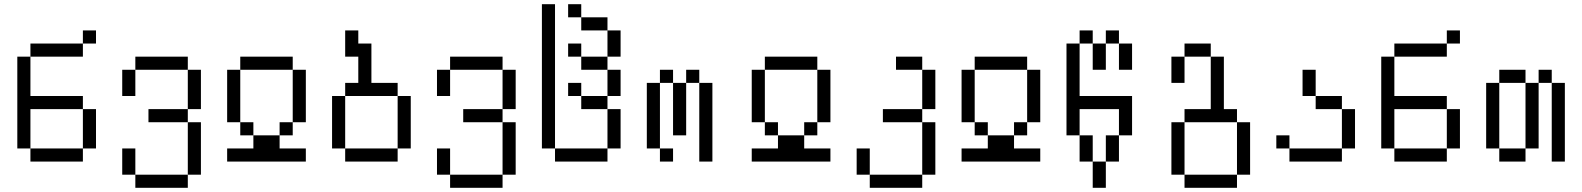

<svg xmlns="http://www.w3.org/2000/svg" viewBox="-20 -770 7540 915"><path d="M437.5 -562.5H375V-625H437.5ZM62.5 -500H125V-312.5H375V-250H125V-62.5H62.5ZM125 -62.5H375V0H125ZM125 -562.5H375V-500H125ZM375 -250H437.5V-62.5H375Z M875 -437.5H625V-500H875ZM562.5 -62.5H625V62.5H562.5ZM562.5 -437.5H625V-312.5H562.5ZM625 62.5H875V125H625ZM687.5 -250H875V-187.5H687.5ZM875 -187.5H937.5V62.5H875ZM875 -437.5H937.5V-250H875Z M1375 -437.5H1125V-500H1375ZM1062.5 -62.5H1187.5V-125H1312.5V-62.5H1437.5V0H1062.5ZM1062.5 -437.5H1125V-187.5H1062.5ZM1125 -187.5H1187.5V-125H1125ZM1312.5 -187.5H1375V-125H1312.5ZM1375 -437.5H1437.5V-187.5H1375Z M1687.5 -562.5H1750V-375H1875V-312.5H1625V-375H1687.5V-500H1625V-625H1687.5ZM1562.5 -312.5H1625V-62.5H1562.5ZM1625 -62.5H1875V0H1625ZM1875 -312.5H1937.5V-62.5H1875Z M2375 -437.5H2125V-500H2375ZM2062.5 -62.5H2125V62.5H2062.5ZM2062.5 -437.5H2125V-312.5H2062.5ZM2125 62.5H2375V125H2125ZM2187.5 -250H2375V-187.5H2187.5ZM2375 -187.5H2437.5V62.5H2375ZM2375 -437.5H2437.5V-250H2375Z M2625 -62.5H2562.5V-750H2625ZM2625 -62.5H2875V0H2625ZM2687.5 -375H2750V-312.5H2687.5ZM2687.5 -562.5H2750V-500H2687.5ZM2687.5 -750H2750V-687.5H2687.5ZM2750 -312.5H2875V-250H2750ZM2750 -500H2875V-437.5H2750ZM2750 -687.5H2875V-625H2750ZM2875 -250H2937.5V-62.5H2875ZM2875 -437.5H2937.5V-312.5H2875ZM2875 -625H2937.5V-500H2875Z M3187.5 -375H3125V-437.5H3187.5ZM3062.5 -375H3125V-62.5H3062.5ZM3125 -62.5H3187.5V0H3125ZM3187.5 -375H3250V-125H3187.5ZM3250 -437.5H3312.5V-375H3250ZM3312.5 -375H3375V0H3312.5Z M3875 -437.5H3625V-500H3875ZM3562.5 -62.5H3687.5V-125H3812.5V-62.5H3937.5V0H3562.5ZM3562.5 -437.5H3625V-187.5H3562.5ZM3625 -187.5H3687.5V-125H3625ZM3812.5 -187.5H3875V-125H3812.5ZM3875 -437.5H3937.5V-187.5H3875Z M4375 -437.5H4250V-500H4375ZM4062.5 -62.5H4125V62.5H4062.5ZM4125 62.5H4375V125H4125ZM4187.5 -250H4375V-187.5H4187.5ZM4375 -187.5H4437.5V62.5H4375ZM4375 -437.5H4437.5V-250H4375Z M4875 -437.5H4625V-500H4875ZM4562.5 -62.5H4687.5V-125H4812.5V-62.5H4937.5V0H4562.5ZM4562.5 -437.5H4625V-187.5H4562.5ZM4625 -187.5H4687.5V-125H4625ZM4812.5 -187.5H4875V-125H4812.5ZM4875 -437.5H4937.5V-187.5H4875Z M5187.5 -562.5H5125V-625H5187.5ZM5062.5 -562.5H5125V-312.5H5375V-125H5312.5V-250H5125V-125H5062.5ZM5125 -125H5187.5V0H5125ZM5187.5 0H5250V125H5187.5ZM5187.5 -562.5H5250V-437.5H5187.5ZM5250 -125H5312.5V0H5250ZM5250 -625H5312.5V-562.5H5250ZM5312.5 -562.5H5375V-437.5H5312.5Z M5750 -500H5625V-562.5H5750ZM5562.5 -187.5H5625V62.5H5562.5ZM5562.5 -500H5625V-375H5562.5ZM5625 62.5H5875V125H5625ZM5625 -250H5750V-500H5812.5V-250H5875V-187.5H5625ZM5875 -187.5H5937.5V62.5H5875Z M6250 -312.5H6187.5V-437.5H6250ZM6062.5 -125H6125V-62.5H6062.5ZM6125 -62.5H6375V0H6125ZM6250 -312.5H6375V-250H6250ZM6375 -250H6437.5V-62.5H6375Z M6937.5 -562.5H6875V-625H6937.5ZM6562.5 -500H6625V-312.5H6875V-250H6625V-62.5H6562.5ZM6625 -62.5H6875V0H6625ZM6625 -562.5H6875V-500H6625ZM6875 -250H6937.5V-62.5H6875Z M7250 -375H7125V-437.5H7250ZM7062.5 -375H7125V-62.5H7062.5ZM7125 -62.5H7250V0H7125ZM7250 -375H7312.5V-62.5H7250ZM7312.5 -437.5H7375V-375H7312.5ZM7375 -375H7437.5V0H7375Z"/></svg>

Font: 寒蝉点阵体 16px
Style: Regular
Weight: 400
Designer: Designed by Warren2060
Foundry: ChillType
Version: Version 1.000